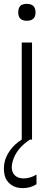

<svg xmlns="http://www.w3.org/2000/svg" viewBox="-28 -719 267 989"><path d="M137 0H126Q55 47 37 113Q22 170 59 192Q74 200 95 200Q111 200 127 195Q143 190 151 185L160 180V230Q129 250 89 250Q52 250 27.5 231.5Q3 213 -4 184Q-11 155 -5.5 122Q0 89 23.5 56Q47 23 84 0V-500H137ZM110 -699Q155 -699 155 -655Q155 -612 110 -612Q66 -612 66 -655Q66 -678 76.5 -688.5Q87 -699 110 -699Z"/></svg>

Font: Fivo Sans Light
Style: Regular
Weight: 300
Designer: Alexander Slobzheninov
Foundry: Alexander Slobzheninov
Version: 1.0